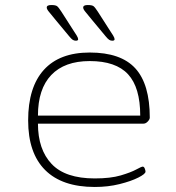

<svg xmlns="http://www.w3.org/2000/svg" viewBox="-20 -738 700 764"><path d="M357 6Q227 6 159.5 -61.5Q92 -129 92 -259Q92 -391 154.5 -460Q217 -529 337 -529Q461 -529 518.5 -466Q576 -403 576 -270Q576 -263 568 -254.5Q560 -246 551 -246H131Q131 -143 185.5 -85.5Q240 -28 357 -28Q420 -28 460.5 -40Q501 -52 522 -63.5Q543 -75 548 -75Q553 -75 556 -67.5Q559 -60 559 -55Q559 -46 530.5 -31.5Q502 -17 456 -5.5Q410 6 357 6ZM131 -278H538Q538 -390 489.5 -442.5Q441 -495 337 -495Q237 -495 184 -439.5Q131 -384 131 -278ZM427 -576Q420 -576 414.5 -579.5Q409 -583 400 -594L346 -659Q331 -678 321 -689.5Q311 -701 311 -708Q311 -718 329 -718Q346 -718 352 -713.5Q358 -709 369 -692L419 -614Q424 -607 430 -597Q436 -587 436 -582Q436 -576 427 -576ZM282 -576Q275 -576 269.5 -579.5Q264 -583 255 -594L201 -659Q186 -678 176 -689.5Q166 -701 166 -708Q166 -718 184 -718Q201 -718 207 -713.5Q213 -709 224 -692L274 -614Q279 -607 285 -597Q291 -587 291 -582Q291 -576 282 -576Z"/></svg>

Font: Asap Expanded Thin
Style: Regular
Weight: 100
Width: 7
Designer: Pablo Cosgaya
Foundry: Omnibus-Type
Version: Version 3.001; ttfautohint (v1.8.4.7-5d5b)